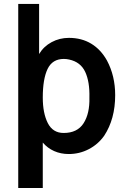

<svg xmlns="http://www.w3.org/2000/svg" viewBox="-20 -770 648 978"><path d="M566.7 -285.4Q566.7 -163.5 510.4 -78.1Q479.2 -34.4 431.8 -9.9Q384.4 14.6 330.2 14.6Q289.6 14.6 255.7 -0.5Q221.9 -15.6 197.9 -43.8V187.5H72.9V-750H179.2V-494.8Q202.1 -533.3 242.7 -555.2Q283.3 -577.1 331.2 -577.1Q395.8 -577.1 444.8 -547.4Q493.8 -517.7 525 -461.5Q566.7 -383.3 566.7 -285.4ZM435.4 -272.9Q437.5 -353.1 414.1 -403.6Q390.6 -454.2 332.3 -466.7Q318.8 -469.8 305.2 -469.8Q246.9 -469.8 222.4 -418.8Q197.9 -367.7 197.9 -272.9Q197.9 -193.8 223.4 -143.2Q249 -92.7 304.2 -92.7Q374 -92.7 405.7 -142.2Q437.5 -191.7 435.4 -272.9Z"/></svg>

Font: Vladivostok Bold
Style: Regular
Weight: 700
Width: 4
Designer: Michael Sharanda
Foundry: Michael Sharanda
Version: Version 1.005